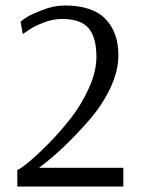

<svg xmlns="http://www.w3.org/2000/svg" viewBox="-20 -679 515 699"><path d="M429 -68V0H43V-60Q54 -64 84.5 -89Q115 -114 157.5 -157Q200 -200 238.5 -249.5Q277 -299 304 -359Q331 -419 331 -472Q331 -543 302.5 -576.5Q274 -610 205 -610Q172 -610 136.5 -596Q101 -582 82 -568L63 -555L55 -600Q63 -607 77.5 -616.5Q92 -626 134 -642.5Q176 -659 216 -659Q316 -659 363.5 -610.5Q411 -562 411 -478Q411 -420 381 -357Q351 -294 301.5 -238Q252 -182 210 -142.5Q168 -103 122 -68Z"/></svg>

Font: Arsenal
Style: Regular
Weight: 400
Designer: Andrij Shevchenko
Foundry: Stairsfor.com
Version: Version 1.000